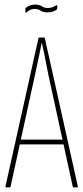

<svg xmlns="http://www.w3.org/2000/svg" viewBox="-20 -819 364 839"><path d="M8 0Q3 0 4 -5L148 -652Q149 -655 152 -655H172Q175 -655 176 -652L320 -5Q321 0 317 0H302Q299 0 298 -3L191 -494Q184 -529 177.5 -563Q171 -597 163 -631H162Q155 -597 148 -562Q141 -527 133 -492L26 -3Q25 0 21 0ZM61 -188 66 -209H257L263 -188ZM187 -765Q169 -765 157.5 -772.5Q146 -780 132 -780Q120 -780 111.5 -775.5Q103 -771 95 -764Q91 -763 91 -767V-780Q91 -784 93 -785Q99 -790 109.5 -794.5Q120 -799 134 -799Q153 -799 163 -791.5Q173 -784 189 -784Q200 -784 209 -787.5Q218 -791 226 -796Q230 -798 230 -794V-783Q230 -779 228 -777Q221 -772 211.5 -768.5Q202 -765 187 -765Z"/></svg>

Font: Sofia Sans Extra Condensed Thin
Style: Regular
Weight: 250
Version: Version 4.100